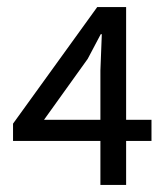

<svg xmlns="http://www.w3.org/2000/svg" viewBox="-20 -525 467 545"><path d="M338 -505V-185H410V-125H338V0H265V-125H17V-174L256 -505ZM229 -358 105 -185H265V-325L269 -428H266Z"/></svg>

Font: Mukta Malar
Style: Regular
Weight: 400
Designer: Aadarsh Rajan, Girish Dalvi, Yashodeep Gholap
Foundry: Ek Type
Version: Version 2.538;PS 1.000;hotconv 16.6.51;makeotf.lib2.5.65220;